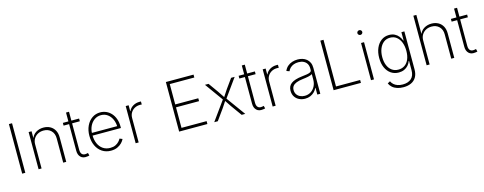

<svg xmlns="http://www.w3.org/2000/svg" viewBox="-31 -1617 6867 2722"><g transform="rotate(-15 3403.0 -256.0)"><path d="M150.9 -727.5V0H105V-727.5Z M389.6 -353V0H345.7V-545.9H388.7V-423.8H380.9Q400.9 -490.7 450.9 -522Q501 -553.2 563 -553.2Q618.7 -553.2 661.1 -530Q703.6 -506.8 727.5 -463.6Q751.5 -420.4 751.5 -359.9V0H707V-357.4Q707 -427.7 664.8 -470Q622.6 -512.2 554.2 -512.2Q507.3 -512.2 470 -492.2Q432.6 -472.2 411.1 -436.5Q389.6 -400.9 389.6 -353Z M1086.4 -545.9V-505.9H848.1V-545.9ZM929.2 -675.8H973.1V-116.7Q973.1 -71.8 994.6 -50.8Q1016.1 -29.8 1055.7 -36.6Q1061 -37.6 1068.4 -39.1Q1075.7 -40.5 1081.5 -41.5L1091.3 -2.4Q1084 0 1075 1.7Q1065.9 3.4 1057.6 3.9Q997.6 12.7 963.4 -20.8Q929.2 -54.2 929.2 -114.3Z M1407.2 11.7Q1333.5 11.7 1278.6 -24.9Q1223.6 -61.5 1193.6 -125.2Q1163.6 -189 1163.6 -270.5Q1163.6 -352.1 1193.6 -416Q1223.6 -480 1276.4 -516.6Q1329.1 -553.2 1396.5 -553.2Q1442.9 -553.2 1484.1 -534.9Q1525.4 -516.6 1556.9 -481.7Q1588.4 -446.8 1606.4 -397Q1624.5 -347.2 1624.5 -283.2V-262.7H1191.4V-302.2H1600.6L1580.1 -286.6Q1580.1 -350.1 1557.1 -401.4Q1534.2 -452.6 1492.9 -482.4Q1451.7 -512.2 1396.5 -512.2Q1342.8 -512.2 1300 -481.9Q1257.3 -451.7 1232.9 -400.4Q1208.5 -349.1 1208.5 -286.1V-268.1Q1208.5 -199.7 1232.2 -145.8Q1255.9 -91.8 1300.5 -60.5Q1345.2 -29.3 1407.2 -29.3Q1452.1 -29.3 1483.6 -44.2Q1515.1 -59.1 1535.4 -81.1Q1555.7 -103 1565.9 -123L1606.4 -106.9Q1594.2 -79.6 1567.9 -52.2Q1541.5 -24.9 1501.5 -6.6Q1461.4 11.7 1407.2 11.7Z M1770.5 0V-545.9H1813.5V-460H1817.4Q1835.4 -502 1877.7 -527.6Q1919.9 -553.2 1973.6 -553.2Q1979.5 -553.2 1985.1 -553Q1990.7 -552.7 1996.1 -552.7V-508.3Q1993.2 -508.3 1986.3 -509Q1979.5 -509.8 1970.7 -509.8Q1925.8 -509.8 1890.4 -490.2Q1855 -470.7 1834.7 -436.5Q1814.5 -402.3 1814.5 -357.9V0Z M2408.7 0V-727.5H2814.9V-685.1H2454.6V-386.2H2793V-343.8H2454.6V-42.5H2823.2V0Z M2923.8 0 3137.2 -296.4V-262.7L2933.6 -545.9H2986.3L3085.4 -407.2Q3106.4 -376.5 3125.2 -347.7Q3144 -318.8 3163.6 -290.5H3141.1Q3160.2 -318.8 3178.5 -347.7Q3196.8 -376.5 3217.8 -407.2L3317.4 -545.9H3369.6L3165.5 -261.7V-294.4L3378.9 0H3326.2L3210.9 -160.6Q3191.4 -189.5 3174.3 -215.8Q3157.2 -242.2 3139.6 -267.6H3162.1Q3144.5 -242.2 3127.9 -215.8Q3111.3 -189.5 3091.3 -160.6L2976.1 0Z M3666.5 -545.9V-505.9H3428.2V-545.9ZM3509.3 -675.8H3553.2V-116.7Q3553.2 -71.8 3574.7 -50.8Q3596.2 -29.8 3635.7 -36.6Q3641.1 -37.6 3648.4 -39.1Q3655.8 -40.5 3661.6 -41.5L3671.4 -2.4Q3664.1 0 3655 1.7Q3646 3.4 3637.7 3.9Q3577.6 12.7 3543.5 -20.8Q3509.3 -54.2 3509.3 -114.3Z M3781.2 0V-545.9H3824.2V-460H3828.1Q3846.2 -502 3888.4 -527.6Q3930.7 -553.2 3984.4 -553.2Q3990.2 -553.2 3995.8 -553Q4001.5 -552.7 4006.8 -552.7V-508.3Q4003.9 -508.3 3997.1 -509Q3990.2 -509.8 3981.4 -509.8Q3936.5 -509.8 3901.1 -490.2Q3865.7 -470.7 3845.5 -436.5Q3825.2 -402.3 3825.2 -357.9V0Z M4256.8 12.2Q4210 12.2 4170.4 -6.8Q4130.9 -25.9 4107.2 -62Q4083.5 -98.1 4083.5 -149.9Q4083.5 -184.1 4095.7 -210.2Q4107.9 -236.3 4133.1 -255.1Q4158.2 -273.9 4197.8 -286.4Q4237.3 -298.8 4292 -305.2Q4333.5 -310.1 4366 -314.9Q4398.4 -319.8 4417.2 -330.3Q4436 -340.8 4436 -361.3V-383.8Q4436 -423.8 4419.2 -452.4Q4402.3 -481 4370.8 -496.8Q4339.4 -512.7 4295.4 -512.7Q4256.3 -512.7 4225.6 -501Q4194.8 -489.3 4173.6 -468.8Q4152.3 -448.2 4141.6 -421.4L4099.1 -436.5Q4115.2 -476.1 4144.8 -502Q4174.3 -527.8 4213.1 -540.5Q4252 -553.2 4294.4 -553.2Q4331.1 -553.2 4364.5 -543Q4397.9 -532.7 4424.1 -511.5Q4450.2 -490.2 4465.3 -457.8Q4480.5 -425.3 4480.5 -380.9V0H4436.5V-98.1H4432.6Q4418.5 -67.4 4393.6 -42.5Q4368.7 -17.6 4334.2 -2.7Q4299.8 12.2 4256.8 12.2ZM4262.2 -28.8Q4313 -28.8 4352.1 -54Q4391.1 -79.1 4413.6 -122.8Q4436 -166.5 4436 -221.2V-301.3Q4427.7 -294.4 4412.4 -288.8Q4397 -283.2 4377.7 -278.8Q4358.4 -274.4 4337.4 -271.5Q4316.4 -268.6 4296.4 -266.1Q4236.8 -259.3 4199.7 -244.4Q4162.6 -229.5 4145.3 -206.1Q4127.9 -182.6 4127.9 -148.4Q4127.9 -111.8 4145.5 -85Q4163.1 -58.1 4193.6 -43.5Q4224.1 -28.8 4262.2 -28.8Z M4675.8 0V-727.5H4722.2V-42.5H5076.7V0Z M5224.6 0V-545.9H5268.6V0ZM5246.6 -658.7Q5231.9 -658.7 5221.2 -668.9Q5210.4 -679.2 5210.4 -693.4Q5210.4 -708 5221.2 -718Q5231.9 -728 5246.6 -728Q5261.2 -728 5271.7 -718Q5282.2 -708 5282.2 -693.4Q5282.2 -679.2 5271.7 -668.9Q5261.2 -658.7 5246.6 -658.7Z M5646 215.8Q5595.2 215.8 5554.4 202.6Q5513.7 189.5 5485.4 164.6Q5457 139.6 5441.9 106L5480 84.5Q5492.2 111.3 5514.6 131.8Q5537.1 152.3 5569.8 163.8Q5602.5 175.3 5646 175.3Q5724.6 175.3 5770.5 134.8Q5816.4 94.2 5816.4 10.7V-124.5H5811.5Q5798.8 -88.9 5774.4 -61.5Q5750 -34.2 5715.1 -18.6Q5680.2 -2.9 5635.7 -2.9Q5571.3 -2.9 5522.2 -36.1Q5473.1 -69.3 5445.6 -130.1Q5418 -190.9 5418 -272.9Q5418 -355 5445.3 -418.2Q5472.7 -481.4 5521.7 -517.3Q5570.8 -553.2 5636.2 -553.2Q5683.1 -553.2 5717.8 -535.6Q5752.4 -518.1 5775.9 -488.5Q5799.3 -459 5812.5 -423.8H5816.9V-545.9H5860.4V12.7Q5860.4 80.6 5833.5 126Q5806.6 171.4 5758.3 193.6Q5710 215.8 5646 215.8ZM5640.6 -43.9Q5694.8 -43.9 5734.4 -71.8Q5773.9 -99.6 5795.2 -151.1Q5816.4 -202.6 5816.4 -273.4Q5816.4 -341.8 5795.7 -395.8Q5774.9 -449.7 5735.4 -481Q5695.8 -512.2 5640.6 -512.2Q5584.5 -512.2 5544.7 -480.5Q5504.9 -448.7 5483.9 -394.8Q5462.9 -340.8 5462.9 -273.4Q5462.9 -205.6 5484.1 -153.8Q5505.4 -102.1 5545.2 -73Q5585 -43.9 5640.6 -43.9Z M6085 -353V0H6041V-727.5H6085V-423.8H6076.2Q6096.2 -490.7 6146.2 -522Q6196.3 -553.2 6258.3 -553.2Q6314 -553.2 6356.4 -530Q6398.9 -506.8 6422.9 -463.6Q6446.8 -420.4 6446.8 -359.9V0H6402.3V-357.4Q6402.3 -427.7 6360.1 -470Q6317.9 -512.2 6249.5 -512.2Q6202.6 -512.2 6165.3 -492.2Q6127.9 -472.2 6106.4 -436.5Q6085 -400.9 6085 -353Z M6781.7 -545.9V-505.9H6543.5V-545.9ZM6624.5 -675.8H6668.5V-116.7Q6668.5 -71.8 6689.9 -50.8Q6711.4 -29.8 6751 -36.6Q6756.3 -37.6 6763.7 -39.1Q6771 -40.5 6776.9 -41.5L6786.6 -2.4Q6779.3 0 6770.3 1.7Q6761.2 3.4 6752.9 3.9Q6692.9 12.7 6658.7 -20.8Q6624.5 -54.2 6624.5 -114.3Z"/></g></svg>

Font: Inter ExtraLight
Style: Regular
Weight: 250
Designer: Rasmus Andersson
Foundry: rsms
Version: Version 4.001;git-66647c0bb